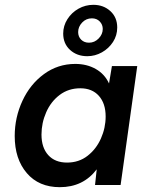

<svg xmlns="http://www.w3.org/2000/svg" viewBox="-20 -767 620 796"><path d="M41 -203Q41 -280 73 -349Q105 -418 162.5 -460Q220 -502 292 -502Q340 -502 377 -481Q414 -460 432 -421L444 -493H549L480 0H374L381 -65Q325 9 228 9Q141 9 91 -49.5Q41 -108 41 -203ZM418 -284Q418 -338 390 -369.5Q362 -401 313 -401Q264 -401 227.5 -373.5Q191 -346 171.5 -301.5Q152 -257 152 -209Q152 -155 180 -124Q208 -93 258 -93Q307 -93 343 -121Q379 -149 398.5 -193Q418 -237 418 -284ZM242 -628Q242 -660 259.5 -687.5Q277 -715 305.5 -731Q334 -747 367 -747Q409 -747 437.5 -721Q466 -695 466 -653Q466 -620 448.5 -593Q431 -566 402.5 -550Q374 -534 342 -534Q299 -534 270.5 -560Q242 -586 242 -628ZM406 -647Q406 -665 393.5 -678Q381 -691 361 -691Q337 -691 320.5 -673.5Q304 -656 304 -634Q304 -615 316.5 -602.5Q329 -590 349 -590Q372 -590 389 -607.5Q406 -625 406 -647Z"/></svg>

Font: Hanken Grotesk SemiBold
Style: Italic
Weight: 600
Italic angle: -8°
Designer: Alfredo Marco Pradil
Foundry: Hanken Design Co.
Version: Version 3.014